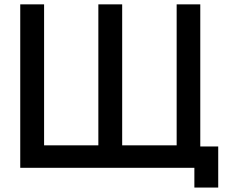

<svg xmlns="http://www.w3.org/2000/svg" viewBox="-20 -770 1063 881"><path d="M899 -97.9V-750H790.6V-103.1H540.6V-750H431.3V-103.1H182.3V-750H72.9V0H871.9V90.6H981.3V-97.9Z"/></svg>

Font: Manrope Semibold
Style: Regular
Weight: 600
Width: 4
Designer: Michael Sharanda
Foundry: Michael Sharanda
Version: Version 2.000;PS 002.000;hotconv 1.0.88;makeotf.lib2.5.64775